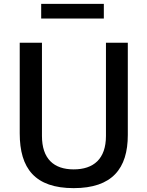

<svg xmlns="http://www.w3.org/2000/svg" viewBox="-20 -963 758 993"><path d="M641 -742H528V-260C528 -141 464 -87 361 -87C258 -87 197 -142 197 -260V-742H82V-273C82 -92 161 10 361 10C560 10 641 -91 641 -265ZM193 -943V-867H517V-943Z"/></svg>

Font: Cheyenne Sans Medium
Style: Regular
Weight: 500
Designer: The Public Sans project authors (U.S. Web Design System), Libre Franklin designed by Pablo Impallari and Rodrigo Fuenzal
Foundry: The Cheyenne Sans Project Authors
Version: Version 2.007